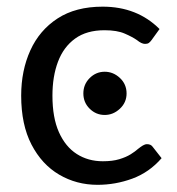

<svg xmlns="http://www.w3.org/2000/svg" viewBox="-20 -534 518 562"><path d="M265.5 7Q204 7 153.2 -22.8Q102.5 -52.5 72.2 -110.8Q42 -169 42 -254Q42 -327.5 68.8 -386.5Q95.5 -445.5 148.5 -480Q201.5 -514.5 280.5 -514.5Q381.5 -514.5 447 -449L423.5 -416.5Q419.5 -411 415.5 -408.2Q411.5 -405.5 404.5 -405.5Q394.5 -405.5 381 -416.5Q367.5 -426 345.5 -435.5Q323 -445.5 286 -445.5Q233.5 -445.5 199.8 -421Q166 -396.5 149.8 -353.5Q133.5 -310.5 133.5 -254Q133.5 -189.5 152.5 -147Q171.5 -104.5 204.8 -83.2Q238 -62 281 -62Q309.5 -62 329.2 -68Q349 -74 362.2 -82.2Q375.5 -90.5 384.5 -98.5Q392 -104.5 398.2 -108.2Q404.5 -112 410.5 -112Q422 -112 427.5 -103.5L453 -71Q417 -29.5 367.5 -11.2Q318 7 265.5 7ZM286.5 -197.5Q261 -197.5 242.5 -215.8Q224 -234 224 -260.5Q224 -287 242.5 -305.5Q261 -324 286.5 -324Q311.5 -324 331 -305.8Q350.5 -287.5 350.5 -260.5Q350.5 -234 331 -215.8Q311.5 -197.5 286.5 -197.5Z"/></svg>

Font: Verano Sans
Style: Regular
Weight: 400
Designer: Lukasz Dziedzic with Adam Twardoch and Botio Nikoltchev
Foundry: tyPoland Lukasz Dziedzic
Version: Version 3.001;December 28, 2019;FontCreator 12.0.0.2547 64-b